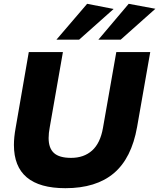

<svg xmlns="http://www.w3.org/2000/svg" viewBox="-20 -974 835 1007"><path d="M53 -214Q53 13 323 13Q484 13 577 -65.5Q670 -144 699 -308L768 -701H590L520 -303Q506 -223 463 -184.5Q420 -146 353 -146Q291 -146 263 -171.5Q235 -197 235 -250Q235 -276 241 -307L310 -701H131L62 -303Q53 -254 53 -214ZM576 -927 437 -954 276 -766H395ZM795 -928 655 -954 496 -766H613Z"/></svg>

Font: Geom ExtraBold
Style: Bold Italic
Weight: 800
Italic angle: -10°
Version: Version 1.102